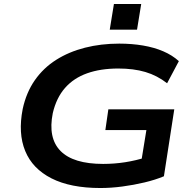

<svg xmlns="http://www.w3.org/2000/svg" viewBox="-20 -934 972 964"><path d="M484 10Q334 10 238.5 -38.5Q143 -87 106.5 -176Q70 -265 94 -387Q112 -470 155 -531.5Q198 -593 262 -633.5Q326 -674 406.5 -694.5Q487 -715 579 -715Q642 -715 698 -705.5Q754 -696 799.5 -676.5Q845 -657 878 -627L819 -516Q769 -555 710 -572.5Q651 -590 574 -590Q485 -590 417.5 -566Q350 -542 306.5 -492.5Q263 -443 245 -366Q220 -241 284 -176Q348 -111 498 -111Q554 -111 608.5 -119.5Q663 -128 716 -145L687 -109L715 -281H509L524 -385H855L803 -49Q760 -31 705.5 -18Q651 -5 594 2.5Q537 10 484 10ZM531 -785 552 -914H689L668 -785Z"/></svg>

Font: Nunito Sans 10pt Expanded
Style: Bold Italic
Weight: 700
Width: 7
Italic angle: -9°
Designer: Vernon Adams
Foundry: Vernon Adams
Version: Version 3.101;gftools[0.9.27]